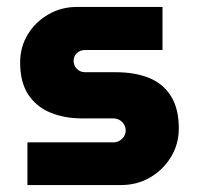

<svg xmlns="http://www.w3.org/2000/svg" viewBox="-20 -533 570 553"><path d="M59 0V-123H306Q316 -123 324 -127.5Q332 -132 337 -140Q342 -148 342 -157Q342 -167 337 -175Q332 -183 324 -187.5Q316 -192 306 -192H216Q166 -192 125.5 -208.5Q85 -225 61.5 -260.5Q38 -296 38 -353Q38 -397 59.5 -433Q81 -469 118.5 -491Q156 -513 201 -513H448V-389H225Q211 -389 201.5 -380Q192 -371 192 -358Q192 -344 201.5 -334.5Q211 -325 225 -325H313Q369 -325 409.5 -308.5Q450 -292 472.5 -256Q495 -220 495 -163Q495 -118 472.5 -81Q450 -44 412.5 -22Q375 0 328 0Z"/></svg>

Font: MuseoModerno SemiBold
Style: Bold
Weight: 700
Version: Version 1.001